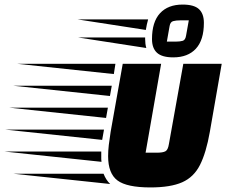

<svg xmlns="http://www.w3.org/2000/svg" viewBox="-242 -808 990 840"><path d="M416 12Q313 12 272 -18.5Q231 -49 231 -125Q231 -148 234 -174Q237 -200 242 -231L295 -529H463L395 -140H445Q470 -140 481.5 -146Q493 -152 497 -178L560 -529H728L676 -231Q660 -140 633 -86.5Q606 -33 555 -10.5Q504 12 416 12ZM256 -484 -168 -529H263ZM239 -388 -185 -433H247ZM222 -292 -202 -337H230ZM205 -196 -219 -241H213ZM202 -100 -222 -145H201V-125Q201 -118 201 -112Q201 -106 202 -100ZM240 -3 -184 -48H211Q222 -20 240 -3ZM516 -557Q467 -557 445 -577Q423 -597 423 -637Q423 -712 458 -750Q493 -788 557 -788Q607 -788 628.5 -768Q650 -748 650 -708Q650 -633 615 -595Q580 -557 516 -557ZM396 -677 98 -723H406Q403 -713 400.5 -701Q398 -689 396 -677ZM488 -626H528Q546 -626 557.5 -629.5Q569 -633 572 -652L584 -719H547Q528 -719 515.5 -715.5Q503 -712 500 -694ZM398 -598 100 -644H393V-637Q393 -616 398 -598Z"/></svg>

Font: Faster One
Style: Regular
Weight: 400
Designer: Eduardo Rodriguez Tunni
Foundry: Eduardo Rodriguez Tunni
Version: Version 1.003; ttfautohint (v1.8.4.7-5d5b);gftools[0.9.23]